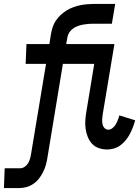

<svg xmlns="http://www.w3.org/2000/svg" viewBox="-93 -755 713 980"><path d="M-73 205 -69 104H9Q21 104 32 97Q43 90 49.5 79.5Q56 69 59.5 57.5Q63 46 65 34L142 -429H38L42 -530H159L167 -580Q170 -598 175.5 -615.5Q181 -633 192 -649.5Q203 -666 217 -679Q231 -692 247.5 -702Q264 -712 282 -718.5Q300 -725 317.5 -728.5Q335 -732 353 -733.5Q371 -735 389 -735H495L478 -634H385Q371 -634 358 -633Q345 -632 331.5 -629.5Q318 -627 305 -622.5Q292 -618 280 -609.5Q268 -601 260.5 -589Q253 -577 251 -564L245 -530H303L299 -463L298 -429H228L149 50Q146 69 141 87Q136 105 127 123Q118 141 106 156.5Q94 172 77 183.5Q60 195 41.5 200Q23 205 4 205ZM455 8Q432 8 411.5 1Q391 -6 377 -21Q363 -36 355 -56Q347 -76 344 -97.5Q341 -119 342.5 -141.5Q344 -164 348 -186L388 -429H298L299 -463L303 -530H491L431 -170Q429 -158 428.5 -146Q428 -134 430 -122.5Q432 -111 440 -102Q448 -93 460 -93Q471 -93 481.5 -101.5Q492 -110 498 -120.5Q504 -131 508.5 -142.5Q513 -154 516 -166L597 -141Q592 -123 585.5 -106Q579 -89 570.5 -72.5Q562 -56 550 -41Q538 -26 523 -14.5Q508 -3 490 2.5Q472 8 455 8Z"/></svg>

Font: Iosevka Slab Extended
Style: Bold Italic
Weight: 700
Width: 7
Italic angle: -9°
Monospace: yes
Designer: Belleve Invis
Foundry: Belleve Invis
Version: Version 11.1.0; ttfautohint (v1.8.3)